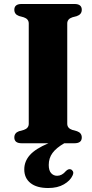

<svg xmlns="http://www.w3.org/2000/svg" viewBox="-20 -720 464 965"><path d="M318 -98Q318 -75.5 343.5 -67L367 -60.5Q391 -52 391 -29Q391 0 354 0H303Q263 23 244 48.8Q225 74.5 225 109Q225 137 237 150.2Q249 163.5 267 163.5Q291.5 163.5 311 140Q323.5 127.5 335 131Q342 133 346.5 141Q351 149 344.5 162.5Q333 188 301.2 206.5Q269.5 225 222.5 225Q164.5 225 133.2 200Q102 175 102 131.5Q102 91 130.2 59.2Q158.5 27.5 223.5 0H89Q52 0 52 -29Q52 -52 75.5 -60.5L99.5 -67Q124.5 -75.5 124.5 -98V-602Q124.5 -624.5 99.5 -633L75.5 -639.5Q52 -648 52 -671Q52 -700 89 -700H354Q391 -700 391 -671Q391 -648 367 -639.5L343.5 -633Q318 -624.5 318 -602Z"/></svg>

Font: Fraunces 9pt S000
Style: Bold
Weight: 700
Version: Version 1.000; ttfautohint (v1.8.3)